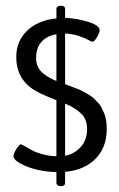

<svg xmlns="http://www.w3.org/2000/svg" viewBox="-20 -593 415 667"><path d="M191.4 53.5Q176 53.5 176 41.2V4.8Q116.1 3.2 71.5 -15.3Q27 -33.7 27 -50.3Q27 -59.5 36.9 -75.5Q46.8 -91.6 52.7 -91.6Q55.1 -91.6 65.8 -85.4Q76.5 -79.3 90.2 -71.5Q103.8 -63.8 127.4 -57.3Q151 -50.7 176 -50.3V-244.9Q120.5 -266.7 98.7 -280.2Q43.2 -315.1 37.3 -377.7Q36.5 -386 36.5 -395.2Q36.5 -450.3 74.1 -486.3Q111.8 -522.4 176 -529.1V-561.6Q176 -573.1 191.4 -573.1Q206.1 -573.1 206.1 -561.6V-530.7Q244.6 -529.9 285.4 -517.4Q326.2 -505 326.2 -487.9Q326.2 -479.2 316.7 -463.5Q307.2 -447.9 302 -447.9Q298.5 -447.9 286 -454.6Q273.5 -461.4 252.3 -468.5Q231.1 -475.6 206.1 -476.4V-300.4Q220.4 -295.3 226.7 -292.9Q233.1 -290.5 246.7 -285.2Q260.4 -279.8 267.3 -275.9Q274.3 -271.9 286 -265.4Q297.7 -258.8 304 -252.7Q310.3 -246.5 319.1 -237.8Q327.8 -229.1 332.5 -219.8Q337.3 -210.5 342.1 -199Q346.8 -187.5 348.8 -173.8Q350.8 -160.1 350.8 -144.7Q350.8 -80.9 311.9 -41.4Q273.1 -2 206.1 4V41.2Q206.1 48 202.7 50.7Q199.4 53.5 191.4 53.5ZM176 -311.5V-474Q142.7 -468.5 124.1 -447.5Q105.4 -426.5 105.4 -392Q105.4 -362.3 123.7 -343.8Q141.9 -325.4 176 -311.5ZM206.1 -51.9Q240.6 -59.1 261.6 -83.6Q282.6 -108.2 282.6 -144.7Q282.6 -177.6 262.8 -197.6Q243 -217.6 206.1 -233.1Z"/></svg>

Font: Jaldi
Style: Regular
Weight: 400
Designer: Pablo Cosgaya and Nicolas Silva
Foundry: Omnibus-Type
Version: Version 1.001;PS 001.001;hotconv 1.0.70;makeotf.lib2.5.58329